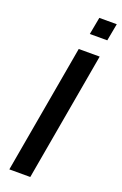

<svg xmlns="http://www.w3.org/2000/svg" viewBox="-169 -934 623 982"><g transform="rotate(20 143.0 -443.0)"><path d="M23 0 146 -700H260L137 0ZM173 -791.5 190.5 -885.5H285.5L268 -791.5Z"/></g></svg>

Font: Cabin SemiCondensedSemiBold
Style: Italic
Weight: 600
Width: 4
Italic angle: -10°
Designer: Pablo Impallari
Foundry: Pablo Impallari. http://www.impallari.com Igino Marini. http://www.ikern.com
Version: Version 3.001